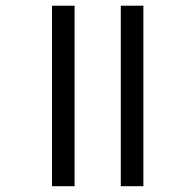

<svg xmlns="http://www.w3.org/2000/svg" viewBox="-20 -643 675 663"><path d="M159.6 0V-623.3H237.5V0ZM397.1 0V-623.3H475.1V0Z"/></svg>

Font: Playfair 5pt SemiExpanded Light
Style: Regular
Weight: 300
Width: 6
Designer: Claus Eggers Sørensen
Foundry: Claus Eggers Sørensen
Version: Version 2.203